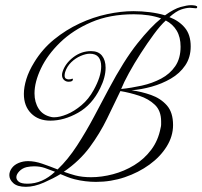

<svg xmlns="http://www.w3.org/2000/svg" viewBox="-20 -679 780 740"><path d="M80 41Q47 41 31.5 27Q16 13 16 -4Q16 -18 25.5 -31Q35 -44 52 -51Q69 -58 88 -58Q114 -58 143 -48Q172 -38 202 -26Q242 -64 277 -118Q312 -172 342.5 -229.5Q373 -287 398 -334Q458 -447 509.5 -511.5Q561 -576 601 -608Q579 -616 552.5 -620Q526 -624 496 -624Q403 -624 332 -593.5Q261 -563 212 -515.5Q163 -468 138 -415.5Q113 -363 113 -319Q113 -285 129 -260Q145 -235 178 -228Q181 -227 189 -227Q210 -227 238 -238.5Q266 -250 294 -273.5Q322 -297 341 -332Q370 -384 370 -423Q370 -446 359.5 -459Q349 -472 326 -472Q311 -472 291 -463.5Q271 -455 254.5 -439Q238 -423 231 -401Q230 -397 229.5 -394Q229 -391 229 -388Q229 -379 234 -376Q239 -373 245 -373Q254 -373 258 -376Q261 -376 261 -373Q261 -364 244 -364Q234 -364 226.5 -371Q219 -378 219 -390Q219 -393 219.5 -396Q220 -399 221 -402Q231 -434 262 -458Q293 -482 331 -482Q359 -482 373 -464.5Q387 -447 387 -418Q387 -381 366 -339Q335 -275 281 -244.5Q227 -214 174 -214Q128 -214 100 -242Q72 -270 72 -317Q72 -343 81.5 -374Q91 -405 112 -439Q143 -490 188.5 -527Q234 -564 286.5 -588.5Q339 -613 393 -624.5Q447 -636 494 -636Q526 -636 557.5 -632Q589 -628 616 -620Q651 -645 676 -652Q701 -659 716 -659Q724 -659 729 -658Q734 -657 735 -657V-656Q740 -656 740 -652Q740 -647 735 -647Q730 -647 724.5 -648Q719 -649 712 -649Q698 -649 678.5 -642.5Q659 -636 633 -613Q670 -599 692.5 -572Q715 -545 715 -500Q715 -458 694 -427Q673 -396 638.5 -376Q604 -356 564.5 -345Q525 -334 487 -331Q525 -326 562 -313Q599 -300 623 -273Q647 -246 647 -197Q647 -154 622.5 -114.5Q598 -75 556 -44.5Q514 -14 461 4Q408 22 350 22Q330 22 309 19.5Q288 17 268 12Q252 8 238.5 2.5Q225 -3 213 -8Q187 8 149.5 24.5Q112 41 80 41ZM447 -336Q486 -340 526.5 -349Q567 -358 601 -376Q635 -394 655.5 -424Q676 -454 676 -499Q676 -536 661 -561Q646 -586 619 -600Q598 -581 573 -547Q548 -513 522.5 -473.5Q497 -434 477 -397.5Q457 -361 447 -336ZM331 4Q372 4 415.5 -7.5Q459 -19 497.5 -42.5Q536 -66 563 -102Q590 -138 599 -186Q601 -193 601 -199Q601 -205 601 -211Q601 -252 577 -275Q553 -298 516.5 -310Q480 -322 444 -328Q420 -278 392.5 -221.5Q365 -165 326 -112Q287 -59 226 -17Q237 -13 248 -9.5Q259 -6 270 -3Q297 4 331 4ZM86 29Q143 29 192 -17Q172 -25 153 -31.5Q134 -38 112 -38Q98 -38 83 -35Q66 -31 54.5 -19Q43 -7 43 4Q43 14 52.5 21.5Q62 29 86 29Z"/></svg>

Font: Gwendolyn
Style: Regular
Weight: 400
Designer: Robert E. Leuschke
Foundry: Robert E. Leuschke
Version: Version 1.010; ttfautohint (v1.8.3)